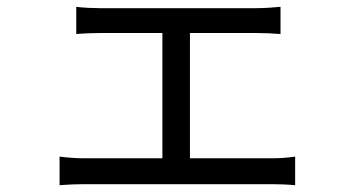

<svg xmlns="http://www.w3.org/2000/svg" viewBox="-20 -537 1040 564"><path d="M204 -517V-437C225 -439 257 -440 273 -440H457V-72H227C204 -72 178 -74 155 -77V7C179 5 205 4 227 4H780C796 4 827 5 847 7V-77C827 -74 804 -72 780 -72H538V-440H733C756 -440 782 -439 804 -437V-517C783 -515 758 -513 733 -513H273C257 -513 225 -514 204 -517Z"/></svg>

Font: Source Han Sans TC
Style: Regular
Weight: 400
Designer: Ryoko NISHIZUKA 西塚涼子 (kana, bopomofo & ideographs); Paul D. Hunt (Latin, Greek & Cyrillic); Sandoll Communications 산돌커뮤니
Foundry: Adobe
Version: Version 2.002;hotconv 1.0.116;makeotfexe 2.5.65601